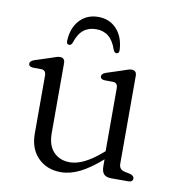

<svg xmlns="http://www.w3.org/2000/svg" viewBox="-78 -735 743 816"><g transform="rotate(10 294.0 -327.0)"><path d="M101 -131V-381Q101 -403.5 82.5 -405L42.5 -405.5Q26 -407.5 26 -419.5Q26 -431 44.5 -437.5L113.5 -460Q125.5 -464.5 134.5 -467.2Q143.5 -470 150 -470Q171.5 -470 171.5 -447V-145.5Q171.5 -92 198.2 -64.2Q225 -36.5 268.5 -36.5Q297 -36.5 330 -52.5Q363 -68.5 402 -102L410.5 -109.5V-381Q410.5 -403.5 392 -405L351.5 -405.5Q335.5 -407.5 335.5 -419.5Q335.5 -431 354 -437.5L423 -460Q434.5 -464.5 443.8 -467.2Q453 -470 459.5 -470Q481 -470 481 -447V-67.5Q481 -43 505 -37.5L529 -32.5Q547 -27 547 -15.5Q547 0 526.5 0H454Q432.5 0 422.2 -10.5Q412 -21 412 -45.5V-74.5Q361.5 -30 319.5 -9.2Q277.5 11.5 238 11.5Q177.5 11.5 139.2 -27Q101 -65.5 101 -131ZM281.5 -613Q249 -613 227 -595.5Q205 -578 192.5 -538.5Q187.5 -527.5 179.5 -527.5Q167 -527.5 168 -544Q170.5 -599.5 201.5 -632.8Q232.5 -666 281.5 -666Q330 -666 360.8 -632.8Q391.5 -599.5 394.5 -544Q395.5 -527.5 383 -527.5Q375 -527.5 370 -538.5Q357 -577.5 335.2 -595.2Q313.5 -613 281.5 -613Z"/></g></svg>

Font: Fraunces 9pt Soft Light
Style: Regular
Weight: 300
Version: Version 1.000;[0bf87f6ff]